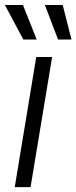

<svg xmlns="http://www.w3.org/2000/svg" viewBox="-28 -770 314 790"><path d="M32.7 0 121.1 -535.6H186.5L97.7 0ZM210.9 -607.4 156.7 -749.5H230L266.1 -607.4ZM67.9 -607.4 -7.8 -749.5H66.4L123 -607.4Z"/></svg>

Font: Inter 20pt Light
Style: Italic
Weight: 300
Italic angle: -9.3988°
Version: Version 4.001;git-66647c0bb